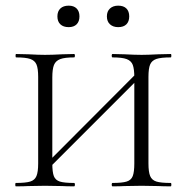

<svg xmlns="http://www.w3.org/2000/svg" viewBox="-20 -659 660 679"><path d="M378 -456Q375 -456 375 -462Q375 -468 378 -468L420 -467Q458 -465 481 -465Q502 -465 540 -467L584 -468Q586 -468 586 -462Q586 -456 584 -456Q549 -456 533 -450.5Q517 -445 511 -431Q505 -417 505 -387V-81Q505 -51 511 -36.5Q517 -22 533 -17Q549 -12 584 -12Q586 -12 586 -6Q586 0 584 0Q556 0 540 -1L481 -2L420 -1Q405 0 378 0Q375 0 375 -6Q375 -12 378 -12Q412 -12 428 -17Q444 -22 449.5 -36.5Q455 -51 455 -81V-385Q455 -415 449.5 -429.5Q444 -444 428 -450Q412 -456 378 -456ZM129 -65 476 -413 489 -400 142 -53ZM37 -456Q35 -456 35 -462Q35 -468 37 -468L81 -467Q117 -465 139 -465Q164 -465 200 -467L242 -468Q245 -468 245 -462Q245 -456 242 -456Q209 -456 193 -450Q177 -444 171 -429.5Q165 -415 165 -385V-81Q165 -50 170.5 -36Q176 -22 191.5 -17Q207 -12 242 -12Q245 -12 245 -6Q245 0 242 0Q215 0 200 -1L139 -2L80 -1Q64 0 36 0Q34 0 34 -6Q34 -12 36 -12Q71 -12 87 -17Q103 -22 109 -36.5Q115 -51 115 -81V-387Q115 -417 109 -431Q103 -445 87 -450.5Q71 -456 37 -456ZM183 -601Q183 -619 193.5 -629Q204 -639 223 -639Q241 -639 251 -629Q261 -619 261 -601Q261 -583 251 -573Q241 -563 223 -563Q204 -563 193.5 -573Q183 -583 183 -601ZM358 -601Q358 -619 369 -629Q380 -639 398 -639Q417 -639 427 -629Q437 -619 437 -601Q437 -583 427 -573Q417 -563 398 -563Q380 -563 369 -573Q358 -583 358 -601Z"/></svg>

Font: Cormorant Unicase Light
Style: Regular
Weight: 300
Designer: Christian Thalmann (Catharsis Fonts)
Foundry: Catharsis Fonts
Version: Version 4.000